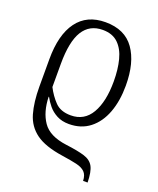

<svg xmlns="http://www.w3.org/2000/svg" viewBox="-145 -633 791 961"><g transform="rotate(20 251.0 -152.5)"><path d="M415 240Q414 209 398.5 193.5Q383 178 352.5 171Q322 164 274 157Q179 143 130.5 107.5Q82 72 65 13Q48 -46 48 -129V-275Q48 -405 99.5 -475Q151 -545 250 -545Q353 -545 403 -474.5Q453 -404 453 -281Q453 -199 429.5 -136.5Q406 -74 360.5 -38.5Q315 -3 250 -3Q213 -3 185.5 -17.5Q158 -32 140 -54Q122 -76 111 -97H109Q111 -17 146.5 35Q182 87 274 99Q338 107 373.5 118Q409 129 423.5 156Q438 183 439 240ZM244 -47Q316 -47 352.5 -109.5Q389 -172 389 -280Q389 -344 376 -394.5Q363 -445 332.5 -474.5Q302 -504 250 -504Q180 -504 145 -447.5Q110 -391 110 -272V-149Q131 -108 160.5 -77.5Q190 -47 244 -47Z"/></g></svg>

Font: Noto Serif SemiCondensed Light
Style: Regular
Weight: 300
Width: 4
Designer: Monotype Design Team
Foundry: Monotype Imaging Inc.
Version: Version 2.013